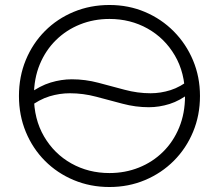

<svg xmlns="http://www.w3.org/2000/svg" viewBox="-20 -735 878 770"><path d="M95 -304V-358Q140 -391 183 -404Q226 -417 268 -417Q322 -417 374.8 -403Q427.5 -389 479.8 -375Q532 -361 584 -361Q624 -361 663.8 -373.5Q703.5 -386 744 -418V-364Q701.5 -331 660 -318Q618.5 -305 577 -305Q524 -305 471.5 -319Q419 -333 366.2 -347Q313.5 -361 260 -361Q219.5 -361 178.8 -348.8Q138 -336.5 95 -304ZM419 15Q342 15 275.8 -12.8Q209.5 -40.5 160.2 -90Q111 -139.5 83.5 -206Q56 -272.5 56 -350Q56 -428 83.5 -494.5Q111 -561 160.2 -610.5Q209.5 -660 275.8 -687.5Q342 -715 419 -715Q495.5 -715 561.5 -687Q627.5 -659 677 -609Q726.5 -559 754.2 -492.8Q782 -426.5 782 -350Q782 -272.5 754.2 -206Q726.5 -139.5 677 -90Q627.5 -40.5 561.5 -12.8Q495.5 15 419 15ZM419 -41Q482 -41 537 -63Q592 -85 633.5 -125.8Q675 -166.5 698.5 -223.5Q722 -280.5 722 -350Q722 -443 681.2 -512.5Q640.5 -582 571.8 -620.5Q503 -659 419 -659Q356 -659 301 -637Q246 -615 204.5 -574.2Q163 -533.5 139.5 -476.8Q116 -420 116 -350Q116 -257 156.8 -187.5Q197.5 -118 266.2 -79.5Q335 -41 419 -41Z"/></svg>

Font: Geologica Cursive Thin
Style: Regular
Weight: 250
Designer: Sindre Bremnes, Frode Helland
Foundry: Monokrom Skriftforlag AS
Version: Version 1.010;gftools[0.9.28]